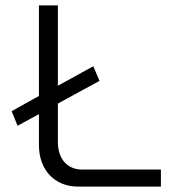

<svg xmlns="http://www.w3.org/2000/svg" viewBox="-20 -690 640 710"><path d="M23 -279 45 -225 124 -268V-153C124 -62 182 0 268 0H575V-63H283C229 -63 194 -103 194 -164V-307L348 -391L325 -445L194 -373V-670H124V-335Z"/></svg>

Font: LT Wave Mono Light
Style: Regular
Weight: 300
Designer: Daniel Lyons
Version: Version 2.5 (Glyphs App)